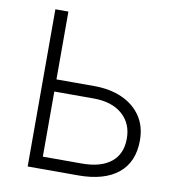

<svg xmlns="http://www.w3.org/2000/svg" viewBox="-79 -771 769 842"><g transform="rotate(10 305.0 -350.0)"><path d="M100 0V-700H158V-398H326Q397 -398 450.8 -374Q504.5 -350 534.8 -305.2Q565 -260.5 565 -198Q565 -101.5 502.8 -50.8Q440.5 0 325 0ZM158 -54H332Q415.5 -54 461.2 -90.2Q507 -126.5 507 -196Q507 -263.5 460.5 -303.8Q414 -344 333 -344H158Z"/></g></svg>

Font: Geologica Thin
Style: Regular
Weight: 100
Designer: Sindre Bremnes, Frode Helland
Foundry: Monokrom Skriftforlag AS
Version: Version 1.010; ttfautohint (v1.8.4.7-5d5b);gftools[0.9.28]